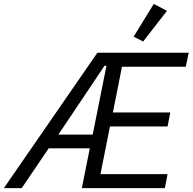

<svg xmlns="http://www.w3.org/2000/svg" viewBox="-62 -970 993 990"><path d="M799 -914 731 -950 627 -781 676 -756ZM360 0H788L802 -72H456L505 -318H802L816 -390H520L567 -626H896L911 -698H440L-42 0H50L189 -205H401ZM487 -631 416 -276H239L477 -631Z"/></svg>

Font: LVC Sans
Style: Italic
Weight: 400
Italic angle: -11.31°
Designer: Mike Abbink, Paul van der Laan, Pieter van Rosmalen
Foundry: Bold Monday
Version: Version 3.0